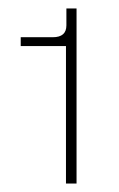

<svg xmlns="http://www.w3.org/2000/svg" viewBox="-20 -922 282 454"><path d="M136 -813H29V-834H105Q137 -834 137 -862V-902H161V-488H136Z"/></svg>

Font: Hanken Grotesk ExtraLight
Style: Regular
Weight: 200
Designer: Alfredo Marco Pradil
Foundry: Hanken Design Co.
Version: Version 3.014